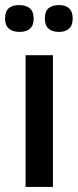

<svg xmlns="http://www.w3.org/2000/svg" viewBox="-26 -738 307 758"><path d="M75 0V-520H183V0ZM207 -612Q180 -612 165.5 -625Q151 -638 151 -665Q151 -693 165.5 -705.5Q180 -718 207 -718Q233 -718 247 -705Q261 -692 261 -664Q261 -638 246.5 -625Q232 -612 207 -612ZM51 -612Q24 -612 9 -625Q-6 -638 -6 -665Q-6 -693 8.5 -705.5Q23 -718 50 -718Q77 -718 92 -705Q107 -692 107 -664Q107 -638 92.5 -625Q78 -612 51 -612Z"/></svg>

Font: Bricolage Grotesque 96pt ExtraBold Medium
Style: Regular
Weight: 500
Version: Version 1.001;gftools[0.9.33.dev8+g029e19f]